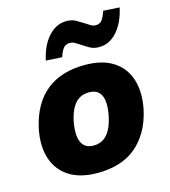

<svg xmlns="http://www.w3.org/2000/svg" viewBox="-113 -840 833 941"><g transform="rotate(-15 304.0 -369.5)"><path d="M267 11Q179 11 123 -25Q67 -61 46.5 -126Q26 -191 44 -276Q57 -336 83 -381.5Q109 -427 146.5 -457Q184 -487 233 -502Q282 -517 341 -517Q429 -517 484.5 -481.5Q540 -446 560.5 -381.5Q581 -317 564 -232Q551 -171 524.5 -125.5Q498 -80 461 -49.5Q424 -19 375 -4Q326 11 267 11ZM282 -124Q310 -124 330.5 -136.5Q351 -149 366 -175Q381 -201 390 -243Q404 -314 387.5 -348Q371 -382 326 -382Q299 -382 278 -370Q257 -358 242 -332Q227 -306 218 -265Q205 -195 221.5 -159.5Q238 -124 282 -124ZM245 -582 163 -587Q179 -661 218.5 -704.5Q258 -748 310 -748Q338 -748 357.5 -736.5Q377 -725 395 -714Q408 -705 420 -698Q432 -691 445 -691Q467 -691 478 -707Q489 -723 498 -750L580 -745Q564 -671 525 -627Q486 -583 433 -583Q406 -583 386 -594.5Q366 -606 350 -617Q337 -626 324.5 -633Q312 -640 298 -640Q276 -640 264.5 -624Q253 -608 245 -582Z"/></g></svg>

Font: Nunito Sans 7pt SemiCondensed Black
Style: Italic
Weight: 900
Width: 4
Italic angle: -9°
Designer: Vernon Adams
Foundry: Vernon Adams
Version: Version 3.101;gftools[0.9.27]